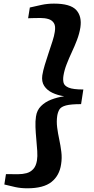

<svg xmlns="http://www.w3.org/2000/svg" viewBox="-20 -877 518 1062"><path d="M278.5 -857Q369 -857 401.5 -821.8Q434 -786.5 424.5 -724.5Q419 -690.5 406 -656.2Q393 -622 377.2 -588.5Q361.5 -555 348.8 -522.2Q336 -489.5 331 -458.5Q327.5 -437 331.5 -419.8Q335.5 -402.5 360 -392.2Q384.5 -382 441 -382L428.5 -301Q372 -301 345 -293.8Q318 -286.5 309 -272Q300 -257.5 296.5 -236Q292 -205 296.2 -172Q300.5 -139 307.8 -105.2Q315 -71.5 319.2 -37.2Q323.5 -3 318 31.5Q309 94 265 129.2Q221 164.5 131 164.5Q95 164.5 64.5 157.8Q34 151 4 143.5L13 86Q22 86 34.8 86.2Q47.5 86.5 60.2 86.5Q73 86.5 81.5 86.5Q105 86.5 126.8 80.8Q148.5 75 164 58.2Q179.5 41.5 184.5 10Q188 -11.5 186 -42Q184 -72.5 180.8 -106.8Q177.5 -141 176.2 -174Q175 -207 179 -232.5Q184 -267.5 206.8 -290.2Q229.5 -313 263.2 -326Q297 -339 335 -344.5Q298.5 -350 269.2 -364Q240 -378 224.5 -401.8Q209 -425.5 214 -460.5Q218 -486 227.8 -518.2Q237.5 -550.5 249 -584.5Q260.5 -618.5 270.2 -648.8Q280 -679 283 -700.5Q288.5 -733 278.2 -749.2Q268 -765.5 248.2 -771.5Q228.5 -777.5 204.5 -777.5Q195.5 -777.5 182.8 -777.2Q170 -777 157.2 -776.8Q144.5 -776.5 135.5 -776L145 -835.5Q177.5 -843 209.8 -850Q242 -857 278.5 -857Z"/></svg>

Font: Merriweather Light 18pt ExtraBold
Style: Italic
Weight: 800
Italic angle: -7.8°
Version: Version 2.101